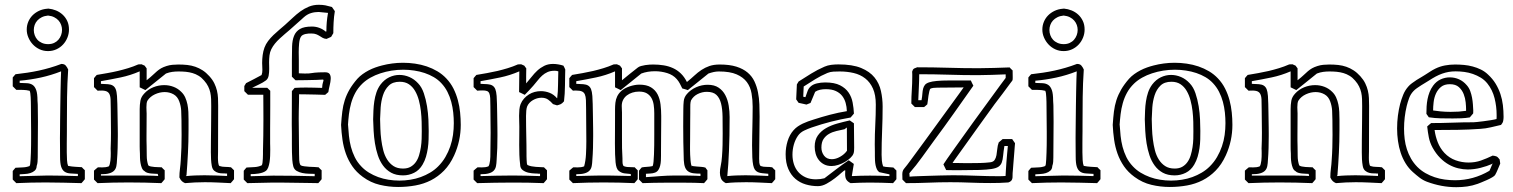

<svg xmlns="http://www.w3.org/2000/svg" viewBox="-20 -758 6383 810"><path d="M33.7 -0.5V-36.6Q36.6 -40.5 39.6 -43.7Q42.5 -46.9 45.4 -50.3Q59.6 -51.3 75.4 -51.8Q91.3 -52.2 105 -57.6L106.4 -62Q106.9 -63.5 107.4 -64.5Q107.4 -63.5 106.7 -60.8Q106 -58.1 105 -58.1Q106.4 -58.1 107.4 -65.7Q108.4 -73.2 109.1 -85.7Q109.9 -98.1 110.4 -113.8Q110.8 -129.4 111.1 -145.5Q111.3 -161.6 111.3 -176.5Q111.3 -191.4 111.3 -202.1Q111.3 -229.5 110.8 -255.1Q110.4 -280.8 110.4 -309.1Q110.4 -318.4 110.1 -328.4Q109.9 -338.4 109.4 -347.7Q108.9 -356.9 107.9 -364.3Q106.9 -371.6 105 -375Q91.3 -378.4 77.1 -378.7Q63 -378.9 48.8 -378.9L33.7 -394V-431.2Q36.6 -435.1 39.6 -438.2Q42.5 -441.4 45.4 -444.8Q71.3 -447.8 95.7 -451.4Q120.1 -455.1 143.8 -460.2Q167.5 -465.3 190.9 -472.2Q214.4 -479 238.8 -488.3Q251.5 -488.3 257.3 -481.4Q263.2 -474.6 267.6 -464.8Q263.7 -405.8 262.9 -348.6Q262.2 -291.5 262.2 -232.9Q262.2 -217.8 262.2 -205.8Q262.2 -193.8 262 -181.2Q261.7 -168.5 261.7 -152.8Q261.7 -137.2 261.7 -115.2Q261.7 -98.6 262.7 -82.8Q263.7 -66.9 267.1 -58.6Q268.1 -58.6 268.1 -58.1Q282.2 -55.2 296.6 -54.4Q311 -53.7 325.2 -52.7Q331.1 -45.9 337.9 -40V-2Q334 2.4 330.8 6.6Q327.6 10.7 323.7 14.6Q286.1 13.7 248.5 12.7Q210.9 11.7 172.9 11.7Q111.3 11.7 48.8 14.6ZM181.6 -17.6Q213.9 -17.6 245.4 -16.8Q276.9 -16.1 308.6 -15.1V-24.4Q290 -25.4 275.9 -26.4Q261.7 -27.3 252.2 -33.9Q242.7 -40.5 238 -54.9Q233.4 -69.3 233.4 -97.2Q233.4 -117.2 233.2 -136.7Q232.9 -156.2 232.9 -175.8Q232.9 -181.6 233.2 -202.1Q233.4 -222.7 233.6 -250.7Q233.9 -278.8 234.4 -311Q234.9 -343.3 235.4 -372.6Q235.8 -401.9 236.6 -424.8Q237.3 -447.8 237.8 -457Q195.3 -440.4 151.9 -430.9Q108.4 -421.4 63 -417.5V-408.2Q80.1 -407.7 94 -407Q107.9 -406.2 117.7 -399.7Q127.4 -393.1 132.8 -377.9Q138.2 -362.8 138.2 -333Q138.2 -329.6 138.7 -326.2Q139.2 -322.8 139.2 -318.8Q139.2 -319.8 139.4 -311Q139.6 -302.2 139.6 -290Q139.6 -277.8 139.9 -264.9Q140.1 -252 140.1 -243.7Q140.1 -205.6 139.6 -168.5Q139.2 -131.3 139.2 -93.8Q139.2 -84.5 138.4 -75.2Q137.7 -65.9 134.8 -58.1Q134.3 -44.9 126.5 -38.1Q118.7 -31.2 107.7 -27.8Q96.7 -24.4 84.5 -23.9Q72.3 -23.4 63 -22.5V-14.6ZM184.1 -721.7Q200.7 -720.2 216.3 -713.9Q231.9 -707.5 244.1 -696.3Q256.3 -685.1 263.7 -669.4Q271 -653.8 271 -633.3Q271 -615.7 264.4 -599.4Q257.8 -583 246.1 -570.3Q234.4 -557.6 218 -550Q201.7 -542.5 182.6 -542.5Q163.6 -542.5 147.2 -550Q130.9 -557.6 118.9 -570.3Q106.9 -583 99.9 -599.4Q92.8 -615.7 92.8 -633.3Q92.8 -650.4 99.1 -665.8Q105.5 -681.2 116.9 -692.9Q128.4 -704.6 144.3 -712.2Q160.2 -719.7 179.2 -721.2ZM182.6 -692.4Q167.5 -690.9 156.2 -685.3Q145 -679.7 137.5 -671.4Q129.9 -663.1 126.2 -652.6Q122.6 -642.1 122.6 -631.3Q122.6 -620.1 126.5 -609.4Q130.4 -598.6 137.9 -590.3Q145.5 -582 157 -576.9Q168.5 -571.8 183.1 -571.8Q197.3 -571.8 208.3 -576.9Q219.2 -582 226.6 -590.6Q233.9 -599.1 237.8 -609.9Q241.7 -620.6 241.7 -631.8Q241.7 -642.6 238 -652.8Q234.4 -663.1 227.1 -671.4Q219.7 -679.7 208.7 -685.3Q197.8 -690.9 182.6 -692.4Z M967.3 -39.6V-2Q963.4 2.4 960.2 6.6Q957 10.7 953.1 14.6Q925.8 13.2 898.7 12Q871.6 10.7 843.8 10.7Q822.8 10.7 802 11.7Q781.2 12.7 760.7 14.6Q756.8 12.7 753.7 11Q750.5 9.3 747.8 6.8Q745.1 4.4 742.4 0.7Q739.7 -2.9 736.8 -9.3Q736.8 -27.8 739.3 -46.4Q741.7 -64.9 742.7 -83.5Q744.6 -109.9 745.4 -136.2Q746.1 -162.6 746.1 -189Q746.1 -204.6 745.8 -220Q745.6 -235.4 745.6 -251Q745.6 -271.5 744.4 -291.5Q743.2 -311.5 736.3 -330.1Q729 -350.6 712.2 -360.1Q695.3 -369.6 674.8 -369.6Q653.8 -369.6 633.5 -360.1Q613.3 -350.6 602.5 -334Q599.6 -329.6 598.6 -321.8Q597.7 -314 597.7 -305.7Q597.7 -297.9 598.1 -290.8Q598.6 -283.7 598.6 -279.3Q598.6 -257.3 598.4 -234.1Q598.1 -210.9 598.1 -187.5Q598.1 -175.8 598.1 -164.3Q598.1 -152.8 598.6 -141.6Q599.1 -122.1 599.1 -100.6Q599.1 -79.1 605.5 -60.5Q608.9 -57.1 616.2 -55.7Q623.5 -54.2 632.3 -53.5Q641.1 -52.7 649.2 -52.7Q657.2 -52.7 662.1 -52.2Q668 -45.4 674.8 -39.6V-2Q670.9 2.4 667.7 6.6Q664.6 10.7 660.6 14.6Q591.8 11.7 522.5 11.7Q457 11.7 391.6 14.6L376.5 -0.5V-38.1Q380.4 -42 384.5 -45.2Q388.7 -48.3 393.1 -52.2Q397.5 -52.2 402.1 -52Q406.7 -51.8 411.6 -51.8Q418.5 -51.8 425.5 -52.7Q432.6 -53.7 439 -56.2Q441.4 -59.1 443.1 -65.7Q444.8 -72.3 445.8 -80.3Q446.8 -88.4 447 -96.9Q447.3 -105.5 447.3 -112.8Q447.3 -119.6 447 -124.5Q446.8 -129.4 446.8 -130.4Q448.2 -164.1 448.2 -197.8Q448.2 -223.6 447.8 -247.6Q447.3 -271.5 447.3 -297.9Q447.3 -322.8 446.5 -338.4Q445.8 -354 440.7 -362.8Q435.5 -371.6 424.3 -374.3Q413.1 -377 391.6 -375.5L376.5 -390.6V-428.2Q379.4 -432.1 382.3 -435.3Q385.3 -438.5 388.2 -441.9Q411.1 -445.8 433.3 -449.7Q455.6 -453.6 477.3 -458.7Q499 -463.9 520.8 -470.5Q542.5 -477.1 563.5 -486.3Q566.9 -486.3 570.3 -486.6Q573.7 -486.8 577.1 -486.8L590.3 -481Q592.8 -478 594.5 -475.1Q596.2 -472.2 598.6 -469.7V-419.4Q614.7 -432.1 624.5 -441.4Q634.3 -450.7 642.6 -457.8Q650.9 -464.8 659.9 -470Q668.9 -475.1 682.6 -479.5Q694.8 -483.4 707.3 -484.6Q719.7 -485.8 732.4 -485.8Q752.4 -485.8 770.3 -483.9Q788.1 -481.9 804.2 -476.3Q820.3 -470.7 835 -461.2Q849.6 -451.7 863.3 -436.5Q877 -421.4 884.3 -406.2Q891.6 -391.1 895.3 -375.7Q898.9 -360.4 899.7 -344.5Q900.4 -328.6 900.4 -311.5Q900.4 -262.7 900.1 -214.8Q899.9 -167 899.9 -119.6Q899.9 -114.3 899.7 -107.4Q899.4 -100.6 899.4 -92.8Q899.4 -88.4 899.7 -82.8Q899.9 -77.1 900.6 -71.8Q901.4 -66.4 902.6 -62.5Q903.8 -58.6 906.2 -57.6Q911.6 -55.7 917.7 -54.9Q923.8 -54.2 929.9 -54Q936 -53.7 942.4 -53.5Q948.7 -53.2 954.6 -52.2ZM932.1 -25.9Q927.7 -26.9 918.9 -26.6Q910.2 -26.4 900.9 -28.8Q891.6 -31.2 883.8 -37.8Q876 -44.4 873.5 -58.1Q871.1 -71.3 870.4 -85.7Q869.6 -100.1 869.6 -115.7Q869.6 -143.6 869.9 -165.8Q870.1 -188 870.4 -210Q870.6 -231.9 870.8 -255.6Q871.1 -279.3 871.1 -310.1Q871.1 -326.2 870.6 -340.3Q870.1 -354.5 867.2 -367.7Q864.3 -380.9 858.2 -393.3Q852.1 -405.8 841.3 -418Q830.6 -430.7 818.1 -438.2Q805.7 -445.8 792.2 -449.7Q778.8 -453.6 764.2 -455.1Q749.5 -456.5 733.4 -456.5Q719.7 -456.5 706.8 -454.8Q693.8 -453.1 680.2 -447.8Q658.2 -430.2 636.7 -412.8Q615.2 -395.5 593.3 -377.9Q587.4 -380.9 581.3 -383.8Q575.2 -386.7 569.3 -389.6V-457Q529.8 -439.9 489 -431.4Q448.2 -422.9 405.8 -415.5V-404.3Q422.9 -403.8 435.3 -402.8Q447.8 -401.9 455.8 -397Q463.9 -392.1 468 -382.1Q472.2 -372.1 473.6 -353L475.1 -319.3Q475.1 -318.4 475.3 -308.1Q475.6 -297.9 475.8 -283Q476.1 -268.1 476.3 -251.2Q476.6 -234.4 476.8 -219.5Q477.1 -204.6 477.1 -194.6Q477.1 -184.6 477.1 -183.6Q477.1 -158.7 476.3 -133.5Q475.6 -108.4 473.6 -83.5Q473.1 -68.8 470.9 -57.4Q468.8 -45.9 461.7 -38.3Q454.6 -30.8 441.4 -26.9Q428.2 -22.9 405.8 -22.9V-17.1Q408.7 -17.1 423.6 -17.1Q438.5 -17.1 457.8 -17.3Q477.1 -17.6 496.8 -17.6Q516.6 -17.6 529.3 -17.6Q542 -17.6 559.3 -17.6Q576.7 -17.6 594 -17.3Q611.3 -17.1 626 -16.6Q640.6 -16.1 647.5 -15.6L645.5 -24.4Q639.6 -24.9 632.1 -25.1Q624.5 -25.4 616.7 -26.1Q608.9 -26.9 601.6 -29.1Q594.2 -31.2 589.8 -36.1Q582.5 -40 578.6 -49.3Q574.7 -58.6 572.8 -70.1Q570.8 -81.5 570.6 -92.5Q570.3 -103.5 570.3 -110.4Q569.8 -118.2 569.6 -125.5Q569.3 -132.8 569.3 -140.1V-277.8V-297.4Q569.3 -315.9 572.3 -332.8Q575.2 -349.6 588.9 -363.8Q604.5 -380.9 626.7 -389.9Q648.9 -398.9 672.9 -398.9Q693.4 -398.9 711.9 -391.8Q730.5 -384.8 744.6 -370.6Q755.4 -360.4 761.5 -346.7Q767.6 -333 770.8 -317.6Q773.9 -302.2 774.7 -285.6Q775.4 -269 775.4 -252.9V-221.7V-210Q775.4 -159.7 772.9 -112.3Q770.5 -64.9 766.6 -16.1Q767.1 -17.6 767.1 -19V-22.9V-21.5Q767.1 -18.6 766.4 -18.6Q765.6 -18.6 765.6 -15.6Q763.2 -17.6 763.9 -16.8Q764.6 -16.1 765.6 -15.1Q784.7 -17.1 804 -17.8Q823.2 -18.6 842.8 -18.6Q866.7 -18.6 890.4 -17.6Q914.1 -16.6 938 -15.6V-25.9Z M1008.3 -0.5V-37.6Q1011.2 -41.5 1014.2 -44.7Q1017.1 -47.9 1020 -51.3Q1035.2 -52.2 1052.2 -53Q1069.3 -53.7 1084 -60.5Q1086.4 -63 1087.4 -71.3Q1088.4 -79.6 1088.9 -89.1Q1089.4 -98.6 1089.4 -107.7Q1089.4 -116.7 1089.4 -120.6Q1090.3 -153.8 1090.8 -186.5Q1091.3 -219.2 1091.3 -252.9Q1091.3 -279.3 1091.1 -305.7Q1090.8 -332 1090.8 -358.4H1025.9L1010.7 -373.5V-395Q1012.7 -397.9 1014.4 -401.1Q1016.1 -404.3 1018.1 -407.2Q1034.7 -415.5 1051 -424.1Q1067.4 -432.6 1083.5 -441.4Q1085.4 -446.3 1086.2 -451.9Q1086.9 -457.5 1086.9 -463.4Q1086.9 -471.2 1086.4 -478.5Q1085.9 -485.8 1085.9 -492.2Q1085.9 -508.3 1088.1 -525.4Q1090.3 -542.5 1095.7 -557.1Q1101.1 -571.8 1111.1 -585Q1121.1 -598.1 1133.3 -609.9Q1145.5 -621.6 1158.2 -632.3Q1170.9 -643.1 1182.1 -652.8Q1198.7 -667.5 1214.6 -682.6Q1230.5 -697.8 1247.3 -710Q1264.2 -722.2 1283.2 -730Q1302.2 -737.8 1324.7 -737.8Q1340.8 -737.8 1353 -735.4Q1365.2 -732.9 1380.4 -728.5Q1383.3 -724.1 1386.5 -719.7Q1389.6 -715.3 1392.6 -710.9Q1388.7 -687.5 1387.5 -664.6Q1386.2 -641.6 1386.2 -618.2Q1380.9 -609.9 1377 -602.5Q1372.1 -600.1 1367.2 -598.1Q1362.3 -596.2 1357.4 -593.8Q1347.2 -594.7 1340.8 -598.6Q1334.5 -602.5 1328.1 -606.4Q1321.8 -610.4 1314 -613.5Q1306.2 -616.7 1293 -616.7Q1288.1 -616.7 1282 -616.5Q1275.9 -616.2 1269.5 -614.7Q1263.2 -613.3 1257.8 -610.6Q1252.4 -607.9 1249.5 -603Q1243.7 -593.8 1241.9 -575Q1240.2 -556.2 1240.2 -537.6Q1240.2 -527.3 1240.5 -518.6Q1240.7 -509.8 1240.7 -503.9V-448.7Q1256.3 -447.8 1266.1 -447.8Q1275.9 -447.8 1283 -448.2Q1290 -448.7 1295.4 -449.7Q1300.8 -450.7 1307.9 -451.4Q1314.9 -452.1 1325.2 -452.6Q1335.4 -453.1 1351.6 -453.1Q1366.2 -453.1 1371.1 -445.1Q1376 -437 1375.2 -424.6Q1374.5 -412.1 1370.8 -397.5Q1367.2 -382.8 1365.2 -369.6Q1361.8 -366.7 1358.6 -363.8Q1355.5 -360.8 1351.6 -357.9Q1331.1 -358.4 1310.8 -359.1Q1290.5 -359.9 1270 -359.9Q1256.3 -359.9 1249.8 -360.1Q1243.2 -360.4 1241.7 -360.4Q1241.7 -342.3 1241.5 -330.8Q1241.2 -319.3 1241 -309.1Q1240.7 -298.8 1240.5 -287.4Q1240.2 -275.9 1240.2 -257.8Q1240.2 -219.7 1241 -182.9Q1241.7 -146 1241.7 -107.4Q1241.7 -94.2 1242.4 -81.8Q1243.2 -69.3 1246.6 -63L1249.5 -60.1Q1254.4 -57.6 1264.2 -56.4Q1273.9 -55.2 1284.9 -54.4Q1295.9 -53.7 1306.6 -53.5Q1317.4 -53.2 1324.2 -52.2Q1330.1 -45.4 1336.9 -39.6V-2Q1333 2.4 1329.8 6.6Q1326.7 10.7 1322.8 14.6Q1303.7 14.2 1280.5 13.9Q1257.3 13.7 1232.4 13.2Q1207.5 12.7 1182.1 12.5Q1156.7 12.2 1132.8 12.2Q1105 12.2 1078.1 13.4Q1051.3 14.6 1023.4 14.6ZM1132.8 -17.1Q1176.8 -17.1 1222.2 -16.4Q1267.6 -15.6 1307.6 -14.6V-24.4Q1297.4 -24.9 1283.2 -25.1Q1269 -25.4 1255.6 -28.1Q1242.2 -30.8 1231.4 -37.1Q1220.7 -43.5 1217.3 -56.2Q1214.4 -67.4 1213.1 -83.3Q1211.9 -99.1 1211.7 -116Q1211.4 -132.8 1211.4 -148.9Q1211.4 -165 1211.4 -176.8Q1211.4 -179.7 1211.4 -189.2Q1211.4 -198.7 1211.2 -209.7Q1210.9 -220.7 1210.9 -230.2Q1210.9 -239.7 1210.9 -242.7Q1210.9 -275.9 1211.2 -308.3Q1211.4 -340.8 1211.4 -373.5Q1214.4 -377.4 1217.3 -380.6Q1220.2 -383.8 1223.1 -387.2Q1246.6 -388.7 1270 -388.7Q1287.1 -388.7 1304.4 -388.2Q1321.8 -387.7 1338.9 -387.2Q1339.8 -402.8 1342.5 -410.4Q1345.2 -418 1344.7 -420.4Q1344.2 -422.9 1338.1 -422.1Q1332 -421.4 1314.9 -420.9Q1293 -419.9 1271 -419.9Q1249 -419.9 1226.6 -419.4L1211.4 -434.6V-502.4Q1211.4 -535.2 1212.2 -561.5Q1212.9 -587.9 1220.5 -606.7Q1228 -625.5 1245.4 -635.7Q1262.7 -646 1295.9 -646Q1312.5 -646 1327.4 -640.4Q1342.3 -634.8 1354.5 -624.5Q1355.5 -625 1355.7 -625Q1356 -625 1356.9 -625.5Q1356.9 -637.2 1357.4 -646.5Q1357.9 -655.8 1358.6 -664.8Q1359.4 -673.8 1360.6 -683.1Q1361.8 -692.4 1363.8 -703.6L1324.2 -707.5Q1307.1 -707.5 1291.5 -702.6Q1275.9 -697.8 1261.7 -685.1Q1259.8 -683.1 1251 -675.3Q1242.2 -667.5 1232.2 -658.7Q1222.2 -649.9 1213.6 -642.1Q1205.1 -634.3 1202.6 -632.3Q1192.4 -623.5 1181.4 -614.3Q1170.4 -605 1159.7 -595Q1148.9 -585 1139.9 -574Q1130.9 -563 1124.5 -550.3Q1118.7 -538.6 1116.9 -524.2Q1115.2 -509.8 1115.2 -494.6Q1115.2 -487.8 1115.5 -481Q1115.7 -474.1 1115.7 -467.3Q1115.7 -451.2 1113.3 -438.5Q1110.8 -425.8 1102.1 -418.9Q1088.9 -409.2 1073.5 -402.1Q1058.1 -395 1043.9 -387.7H1107.4Q1113.3 -380.9 1120.1 -375Q1120.1 -368.7 1120.1 -351.3Q1120.1 -334 1120.1 -311.5Q1120.1 -289.1 1119.9 -263.9Q1119.6 -238.8 1119.6 -216.3Q1119.6 -193.8 1119.6 -176.8Q1119.6 -159.7 1119.6 -152.8Q1119.6 -147.5 1119.9 -140.6Q1120.1 -133.8 1120.1 -126Q1120.1 -113.8 1119.6 -100.1Q1119.1 -86.4 1117.2 -74Q1115.2 -61.5 1111.6 -51.8Q1107.9 -42 1101.6 -37.1Q1095.7 -32.7 1087.6 -30Q1079.6 -27.3 1070.8 -25.9Q1062 -24.4 1053.2 -23.9Q1044.4 -23.4 1037.6 -23.4V-14.6Z M1583.5 -255.9Q1584 -237.8 1584.7 -215.1Q1585.4 -192.4 1588.4 -169.2Q1591.3 -146 1596.9 -124Q1602.5 -102.1 1613.3 -85Q1624 -67.9 1640.1 -57.4Q1656.2 -46.9 1680.2 -46.9Q1699.2 -46.9 1712.4 -54.4Q1725.6 -62 1734.4 -74.5Q1743.2 -86.9 1748 -103.3Q1752.9 -119.6 1755.6 -137.2Q1758.3 -154.8 1758.8 -172.1Q1759.3 -189.5 1759.3 -204.1Q1759.3 -221.7 1758.8 -243.9Q1758.3 -266.1 1755.6 -289.6Q1752.9 -313 1747.1 -335Q1741.2 -356.9 1731 -374.5Q1720.7 -392.1 1705.1 -402.6Q1689.5 -413.1 1666.5 -413.1Q1636.7 -413.1 1620.1 -396.7Q1603.5 -380.4 1595.7 -356.2Q1587.9 -332 1585.9 -304.9Q1584 -277.8 1583.5 -255.9ZM1554.2 -254.4Q1554.7 -272 1555.4 -291.5Q1556.2 -311 1559.1 -330.6Q1562 -350.1 1568.1 -368.2Q1574.2 -386.2 1585.4 -401.4Q1601.1 -421.9 1621.8 -431.9Q1642.6 -441.9 1665 -441.9Q1686.5 -441.9 1707 -433.1Q1727.5 -424.3 1743.7 -406.7Q1759.3 -390.6 1768.1 -364.5Q1776.9 -338.4 1781.5 -309.8Q1786.1 -281.2 1787.4 -253.4Q1788.6 -225.6 1788.6 -205.6Q1788.6 -188 1788.1 -169.4Q1787.6 -150.9 1784.9 -132.6Q1782.2 -114.3 1777.1 -96.7Q1772 -79.1 1762.7 -63.5Q1749 -40 1727.1 -29.1Q1705.1 -18.1 1680.2 -18.1Q1650.9 -18.1 1630.4 -29.3Q1609.9 -40.5 1595.9 -59.6Q1582 -78.6 1574 -103Q1565.9 -127.4 1561.8 -153.6Q1557.6 -179.7 1556.2 -206.1Q1554.7 -232.4 1554.2 -254.4ZM1418.9 -231Q1420.9 -261.7 1424.1 -287.4Q1427.2 -313 1434.6 -335.7Q1441.9 -358.4 1454.6 -380.4Q1467.3 -402.3 1487.8 -425.8Q1497.6 -436.5 1509.8 -445.3Q1522 -454.1 1535.6 -461.2Q1549.3 -468.3 1563.7 -473.4Q1578.1 -478.5 1591.8 -481.9Q1612.3 -487.3 1634.5 -490.2Q1656.7 -493.2 1680.2 -493.2Q1705.6 -493.2 1731.2 -489.5Q1756.8 -485.8 1780.5 -477.8Q1804.2 -469.7 1825.2 -457.3Q1846.2 -444.8 1862.8 -427.2Q1881.3 -407.7 1893.1 -384.3Q1904.8 -360.8 1911.6 -335.4Q1918.5 -310.1 1921.1 -283.4Q1923.8 -256.8 1923.8 -231.4Q1923.8 -163.6 1896 -102.5Q1878.4 -64 1853.3 -38.3Q1828.1 -12.7 1797.9 2.7Q1767.6 18.1 1732.4 24.4Q1697.3 30.8 1659.7 30.8Q1620.1 30.8 1582 21.7Q1543.9 12.7 1510.7 -11.7Q1483.4 -31.7 1466.3 -56.6Q1449.2 -81.5 1439.2 -109.6Q1429.2 -137.7 1424.8 -168.5Q1420.4 -199.2 1418.9 -231ZM1448.2 -232.4Q1449.7 -208.5 1452.1 -184.8Q1454.6 -161.1 1460.4 -138.7Q1466.3 -116.2 1476.6 -95.2Q1486.8 -74.2 1503.9 -56.2Q1518.1 -41 1536.4 -29.8Q1554.7 -18.6 1575.4 -11Q1596.2 -3.4 1618.9 0.2Q1641.6 3.9 1665 3.9Q1688 3.9 1710.9 0.2Q1733.9 -3.4 1754.9 -11Q1775.9 -18.6 1794.7 -29.8Q1813.5 -41 1828.1 -55.7Q1846.7 -74.2 1859.1 -95.7Q1871.6 -117.2 1879.6 -140.6Q1887.7 -164.1 1891.1 -188.7Q1894.5 -213.4 1894.5 -238.3Q1894.5 -260.3 1892.1 -283.2Q1889.6 -306.2 1883.8 -328.1Q1877.9 -350.1 1867.7 -370.4Q1857.4 -390.6 1841.8 -407.2Q1828.1 -421.9 1810.3 -432.4Q1792.5 -442.9 1771.5 -450Q1750.5 -457 1727.5 -460.4Q1704.6 -463.9 1681.2 -463.9Q1656.2 -463.9 1631.8 -460Q1607.4 -456.1 1585 -448.7Q1562.5 -441.4 1543 -430.4Q1523.4 -419.4 1508.8 -405.3Q1490.2 -387.2 1479 -366.5Q1467.8 -345.7 1461.4 -323Q1455.1 -300.3 1452.1 -276.1Q1449.2 -252 1447.8 -227.5Z M2287.6 -39.6V-2Q2283.7 2.4 2280.5 6.6Q2277.3 10.7 2273.4 14.6Q2240.7 13.2 2208.3 12.7Q2175.8 12.2 2143.1 12.2Q2105.5 12.2 2068.1 12.9Q2030.8 13.7 1993.2 14.6L1978 -0.5V-38.1Q1981.9 -42 1986.1 -45.2Q1990.2 -48.3 1994.6 -52.2Q1999 -52.2 2003.7 -52Q2008.3 -51.8 2013.2 -51.8Q2020 -51.8 2027.1 -52.7Q2034.2 -53.7 2040.5 -56.2Q2043 -59.1 2044.7 -65.7Q2046.4 -72.3 2047.4 -80.3Q2048.3 -88.4 2048.6 -96.9Q2048.8 -105.5 2048.8 -112.8Q2048.8 -135.3 2049.3 -155.5Q2049.8 -175.8 2049.8 -197.8Q2049.8 -226.1 2049.3 -252.9Q2048.8 -279.8 2048.8 -309.1Q2048.8 -330.6 2048.1 -343.8Q2047.4 -356.9 2044.2 -364.3Q2041 -371.6 2034.4 -374Q2027.8 -376.5 2016.1 -376.5Q2011.2 -376.5 2005.6 -376.2Q2000 -376 1993.2 -375.5L1978 -390.6V-428.2Q1981 -432.1 1983.9 -435.3Q1986.8 -438.5 1989.7 -441.9Q2012.7 -445.8 2034.9 -449.7Q2057.1 -453.6 2078.9 -458.7Q2100.6 -463.9 2122.3 -470.5Q2144 -477.1 2165 -486.3Q2168.5 -486.3 2171.9 -486.6Q2175.3 -486.8 2178.7 -486.8L2191.9 -481Q2194.3 -478 2196 -475.1Q2197.8 -472.2 2200.2 -469.7Q2199.7 -453.6 2199.7 -437.7Q2199.7 -421.9 2199.7 -406.2Q2211.4 -419.4 2222.7 -433.8Q2233.9 -448.2 2246.8 -460.2Q2259.8 -472.2 2275.9 -480.2Q2292 -488.3 2313 -488.3Q2324.2 -488.3 2335.4 -486.3Q2346.7 -484.4 2356.9 -481Q2359.4 -477.1 2361.1 -472.9Q2362.8 -468.8 2364.7 -464.8Q2364.3 -450.2 2364 -433.1Q2363.8 -416 2363.5 -398.2Q2363.3 -380.4 2362.3 -363Q2361.3 -345.7 2359.4 -330.6Q2351.6 -321.3 2345.5 -318.6Q2339.4 -315.9 2330.1 -313.5Q2325.7 -314.9 2321.3 -316.2Q2316.9 -317.4 2313 -318.8Q2303.2 -330.1 2292.2 -337.9Q2281.2 -345.7 2264.2 -345.7Q2254.9 -345.7 2245.6 -343Q2236.3 -340.3 2228 -335.4Q2219.7 -330.6 2213.4 -323.7Q2207 -316.9 2203.6 -308.1Q2201.2 -301.3 2200.2 -290.8Q2199.2 -280.3 2199.2 -269Q2199.2 -245.1 2199.5 -224.9Q2199.7 -204.6 2200.2 -185.8Q2200.7 -167 2200.9 -148.7Q2201.2 -130.4 2201.2 -109.9Q2201.2 -106 2201.2 -98.6Q2201.2 -91.3 2201.7 -83.7Q2202.1 -76.2 2202.6 -70.3Q2203.1 -64.5 2204.6 -63L2206.1 -61.5Q2213.4 -58.1 2222.4 -56.4Q2231.4 -54.7 2241 -54Q2250.5 -53.2 2259.3 -53Q2268.1 -52.7 2274.9 -52.2ZM2253.9 -24.9Q2250 -25.9 2237.1 -26.1Q2224.1 -26.4 2210.2 -29.3Q2196.3 -32.2 2185.3 -40.3Q2174.3 -48.3 2174.3 -64.5Q2171.9 -84 2171.1 -104.5Q2170.4 -125 2170.4 -146.5Q2170.4 -166 2170.7 -185.5Q2170.9 -205.1 2170.9 -223.6Q2170.9 -232.9 2170.4 -245.1Q2169.9 -257.3 2169.9 -270Q2169.9 -283.2 2171.1 -296.1Q2172.4 -309.1 2176.3 -318.8Q2181.6 -332 2190.9 -342.3Q2200.2 -352.5 2211.4 -359.6Q2222.7 -366.7 2235.6 -370.1Q2248.5 -373.5 2261.7 -373.5Q2280.8 -373.5 2298.6 -366.5Q2316.4 -359.4 2329.6 -343.8L2330.6 -343.3Q2332.5 -358.4 2333.3 -372.3Q2334 -386.2 2334.2 -400.1Q2334.5 -414.1 2334.7 -428Q2335 -441.9 2335.4 -457Q2331.5 -458.5 2327.6 -459Q2323.7 -459.5 2319.8 -459.5Q2302.2 -459.5 2289.8 -453.9Q2277.3 -448.2 2267.3 -439.2Q2257.3 -430.2 2248.5 -418.9Q2239.7 -407.7 2229.5 -396Q2221.2 -386.2 2212.2 -377Q2203.1 -367.7 2193.8 -357.9Q2188 -360.8 2181.9 -363.8Q2175.8 -366.7 2169.9 -369.6Q2170.4 -391.6 2170.4 -413.3Q2170.4 -435.1 2170.9 -457Q2131.3 -439.9 2090.6 -431.4Q2049.8 -422.9 2007.3 -415.5V-404.3Q2024.4 -403.8 2036.9 -402.8Q2049.3 -401.9 2057.4 -397Q2065.4 -392.1 2069.6 -382.1Q2073.7 -372.1 2075.2 -353L2076.7 -319.3Q2076.7 -318.4 2076.9 -308.1Q2077.1 -297.9 2077.4 -283Q2077.6 -268.1 2077.9 -251.2Q2078.1 -234.4 2078.4 -219.5Q2078.6 -204.6 2078.6 -194.6Q2078.6 -184.6 2078.6 -183.6Q2078.6 -158.7 2077.9 -133.5Q2077.1 -108.4 2075.2 -83.5Q2074.7 -68.8 2072.5 -57.4Q2070.3 -45.9 2063.2 -38.3Q2056.2 -30.8 2043 -26.9Q2029.8 -22.9 2007.3 -22.9V-15.1Q2041.5 -16.1 2075.2 -16.8Q2108.9 -17.6 2143.1 -17.6Q2172.4 -17.6 2200.9 -16.8Q2229.5 -16.1 2258.3 -15.1V-25.4Z M2381.8 -0.5V-38.1Q2385.7 -42 2389.9 -45.2Q2394 -48.3 2398.4 -52.2Q2402.8 -52.2 2407.5 -52Q2412.1 -51.8 2417 -51.8Q2423.8 -51.8 2430.9 -52.7Q2438 -53.7 2444.3 -56.2Q2450.7 -79.1 2452.1 -106.9Q2453.6 -134.8 2453.6 -162.1Q2453.6 -199.2 2453.1 -231.2Q2452.6 -263.2 2452.6 -297.9Q2452.6 -320.8 2451.9 -335.9Q2451.2 -351.1 2447.3 -359.9Q2443.4 -368.7 2434.8 -372.3Q2426.3 -376 2410.6 -376Q2407.2 -376 2404.1 -376Q2400.9 -376 2397 -375.5L2381.8 -390.6V-428.2Q2384.8 -432.1 2387.7 -435.3Q2390.6 -438.5 2393.6 -441.9Q2416.5 -445.8 2438.7 -449.7Q2460.9 -453.6 2482.7 -458.7Q2504.4 -463.9 2526.1 -470.5Q2547.9 -477.1 2568.8 -486.3Q2572.3 -486.3 2575.7 -486.6Q2579.1 -486.8 2582.5 -486.8L2595.7 -481Q2598.1 -478 2599.9 -475.1Q2601.6 -472.2 2604 -469.7V-419.4Q2620.6 -433.1 2637.2 -446.5Q2653.8 -460 2670.9 -473.1Q2675.8 -477.1 2684.3 -479.5Q2692.9 -481.9 2702.4 -483.4Q2711.9 -484.9 2720.9 -485.4Q2730 -485.8 2736.3 -485.8Q2758.8 -485.8 2779.8 -482.4Q2800.8 -479 2819.1 -470.7Q2837.4 -462.4 2852.3 -448Q2867.2 -433.6 2877.9 -412.1Q2895.5 -426.3 2909.7 -439.5Q2923.8 -452.6 2939.2 -462.9Q2954.6 -473.1 2972.9 -479.5Q2991.2 -485.8 3016.6 -485.8Q3058.1 -485.8 3086.7 -476.8Q3115.2 -467.8 3134 -451.9Q3152.8 -436 3162.8 -414.6Q3172.9 -393.1 3177.7 -368.7Q3182.6 -344.2 3183.6 -318.1Q3184.6 -292 3184.6 -266.1Q3184.6 -220.2 3183.6 -177Q3182.6 -133.8 3182.6 -88.9Q3182.6 -80.6 3183.3 -71.5Q3184.1 -62.5 3189 -57.6Q3200.2 -53.7 3213.1 -54Q3226.1 -54.2 3237.8 -52.2Q3243.7 -45.4 3250.5 -39.6V-2Q3246.6 2.4 3243.4 6.6Q3240.2 10.7 3236.3 14.6Q3209 13.2 3181.9 12Q3154.8 10.7 3127 10.7Q3105.5 10.7 3084.5 11.5Q3063.5 12.2 3042 14.6Q3025.9 6.3 3021.5 -5.6Q3017.1 -17.6 3017.1 -29.3Q3017.1 -43.5 3020.8 -59.8Q3024.4 -76.2 3025.9 -98.1Q3027.8 -122.1 3028.3 -146Q3028.8 -169.9 3028.8 -193.8Q3028.8 -232.9 3028.3 -265.4Q3027.8 -297.9 3022 -321.3Q3016.1 -344.7 3002.4 -357.7Q2988.8 -370.6 2961.9 -370.6Q2941.9 -370.6 2923.3 -361.3Q2904.8 -352.1 2895 -334Q2892.6 -325.7 2892.3 -316.9Q2892.1 -308.1 2892.1 -299.8Q2892.1 -294.9 2892.1 -281Q2892.1 -267.1 2891.8 -248.8Q2891.6 -230.5 2891.6 -210Q2891.6 -189.5 2891.4 -171.6Q2891.1 -153.8 2891.1 -141.1Q2891.1 -128.4 2891.1 -125Q2891.1 -117.2 2891.6 -105.2Q2892.1 -93.3 2893.1 -82.3Q2894 -71.3 2895.8 -63.5Q2897.5 -55.7 2900.4 -55.7Q2897.9 -58.1 2896.5 -61Q2897.5 -58.1 2904.3 -57.1Q2911.1 -56.2 2920.2 -55.4Q2929.2 -54.7 2939.2 -54Q2949.2 -53.2 2956.1 -50.8Q2958.5 -47.9 2960.2 -44.9Q2961.9 -42 2964.4 -39.6V-2Q2960.4 2.4 2957.3 6.6Q2954.1 10.7 2950.2 14.6Q2909.2 12.7 2868.9 12.7Q2828.6 12.7 2787.1 12.7Q2763.2 12.7 2739.3 13.2Q2715.3 13.7 2690.9 14.6L2675.8 -0.5V-38.1Q2678.7 -42 2681.6 -45.2Q2684.6 -48.3 2687.5 -51.8Q2698.7 -53.7 2709.7 -54.2Q2720.7 -54.7 2732.4 -57.1L2733.9 -58.6Q2735.8 -63.5 2737.1 -75.9Q2738.3 -88.4 2739 -106.4Q2739.7 -124.5 2740 -146.2Q2740.2 -168 2740.2 -191.2Q2740.2 -214.4 2740.2 -237.3Q2740.2 -260.3 2740.2 -280.3Q2740.2 -298.8 2737.8 -315.4Q2735.4 -332 2728.3 -344.5Q2721.2 -356.9 2708.7 -364.3Q2696.3 -371.6 2675.8 -371.6Q2661.1 -371.6 2647.9 -367.4Q2634.8 -363.3 2624.8 -355.7Q2614.7 -348.1 2608.9 -336.9Q2603 -325.7 2603 -311Q2603 -303.7 2603.5 -296.4Q2604 -289.1 2604 -283.2V-176.3Q2604 -154.3 2604.2 -133.1Q2604.5 -111.8 2606 -90.3Q2606.4 -82.5 2606.2 -74Q2606 -65.4 2609.9 -58.6V-58.1Q2619.6 -53.2 2633.1 -53.2Q2646.5 -53.2 2657.7 -52.2Q2663.6 -45.4 2670.4 -39.6V-2Q2666.5 2.4 2663.3 6.6Q2660.2 10.7 2656.2 14.6Q2591.8 11.7 2526.9 11.7Q2462.4 11.7 2397 14.6ZM2416 -15.6Q2423.3 -15.6 2435.8 -15.9Q2448.2 -16.1 2463.6 -16.6Q2479 -17.1 2496.1 -17.3Q2513.2 -17.6 2530.3 -17.6Q2542 -17.6 2559.3 -17.3Q2576.7 -17.1 2593.5 -16.6Q2610.4 -16.1 2624 -15.9Q2637.7 -15.6 2641.1 -15.6V-23.9Q2627.9 -24.9 2614.5 -26.6Q2601.1 -28.3 2589.8 -37.6Q2579.6 -45.9 2576.9 -73.5Q2574.2 -101.1 2574.2 -153.3Q2574.2 -178.7 2574.5 -210.4Q2574.7 -242.2 2574.7 -281.7V-297.4Q2574.7 -310.5 2576.2 -324.5Q2577.6 -338.4 2583.7 -351.3Q2589.8 -364.3 2602.3 -375.2Q2614.7 -386.2 2636.2 -393.6Q2646.5 -397 2656.5 -398.9Q2666.5 -400.9 2677.2 -400.9Q2708 -400.9 2726.3 -389.6Q2744.6 -378.4 2754.2 -359.9Q2763.7 -341.3 2766.6 -317.6Q2769.5 -293.9 2769.5 -269Q2769.5 -263.7 2769.5 -250.7Q2769.5 -237.8 2769.3 -220.9Q2769 -204.1 2769 -185.3Q2769 -166.5 2768.8 -149.7Q2768.6 -132.8 2768.6 -119.6Q2768.6 -106.4 2768.6 -101.1Q2768.6 -91.8 2768.1 -80.6Q2767.6 -69.3 2765.1 -59.3Q2762.7 -49.3 2757.6 -41.3Q2752.4 -33.2 2743.2 -29.8Q2733.9 -26.4 2724.1 -26.1Q2714.4 -25.9 2705.1 -24.9V-10.7Q2722.7 -11.7 2737.3 -12.9Q2752 -14.2 2765.9 -15.1Q2779.8 -16.1 2794.4 -16.8Q2809.1 -17.6 2826.7 -17.6Q2837.9 -17.6 2854 -17.6Q2870.1 -17.6 2886 -17.3Q2901.9 -17.1 2915.3 -16.6Q2928.7 -16.1 2935.1 -15.6V-25.4Q2918 -25.4 2905 -27.1Q2892.1 -28.8 2883.3 -34.9Q2874.5 -41 2870.1 -52.2Q2865.7 -63.5 2864.7 -82.5Q2863.3 -124 2862.8 -158.2Q2862.3 -192.4 2862.3 -224.1Q2862.3 -243.2 2862.5 -261.5Q2862.8 -279.8 2862.8 -298.3Q2862.8 -314.9 2864.5 -331.3Q2866.2 -347.7 2877.4 -360.8Q2893.1 -379.4 2916.7 -389.9Q2940.4 -400.4 2965.3 -400.4Q2993.7 -400.4 3011.7 -388.2Q3029.8 -376 3040 -356.4Q3050.3 -336.9 3054.2 -312.5Q3058.1 -288.1 3058.1 -264.2Q3058.1 -221.2 3057.4 -186.5Q3056.6 -151.9 3055.4 -122.1Q3054.2 -92.3 3052.5 -66.4Q3050.8 -40.5 3048.3 -15.1Q3067.4 -17.1 3086.7 -17.8Q3106 -18.6 3125.5 -18.6Q3149.9 -18.6 3173.6 -17.6Q3197.3 -16.6 3221.2 -15.6V-24.9Q3206.5 -26.4 3195.8 -27.3Q3185.1 -28.3 3177.5 -31.7Q3169.9 -35.2 3165 -41.7Q3160.2 -48.3 3157.5 -61.3Q3154.8 -74.2 3153.8 -94.5Q3152.8 -114.7 3152.8 -145Q3152.8 -169.4 3153.3 -187.3Q3153.8 -205.1 3154.1 -222.7Q3154.3 -240.2 3154.8 -260Q3155.3 -279.8 3155.3 -307.6Q3155.3 -336.9 3150.6 -364Q3146 -391.1 3130.9 -411.6Q3115.7 -432.1 3087.6 -444.3Q3059.6 -456.5 3012.7 -456.5Q3001.5 -456.5 2990.7 -454.1Q2980 -451.7 2968.8 -447.8Q2946.8 -430.2 2925.3 -412.8Q2903.8 -395.5 2881.8 -377.9Q2876 -379.9 2870.1 -381.6Q2864.3 -383.3 2858.4 -384.8Q2853.5 -395 2848.1 -405.3Q2842.8 -415.5 2835 -424.3Q2819.8 -441.9 2794.7 -449.7Q2769.5 -457.5 2743.2 -457.5Q2727.5 -457.5 2712.9 -455.1Q2698.2 -452.6 2685.5 -447.8Q2663.6 -430.2 2642.1 -412.8Q2620.6 -395.5 2598.6 -377.9Q2592.8 -380.9 2586.7 -383.8Q2580.6 -386.7 2574.7 -389.6V-457Q2535.2 -439.9 2494.4 -431.4Q2453.6 -422.9 2411.1 -415.5V-404.3Q2428.2 -403.8 2440.7 -402.8Q2453.1 -401.9 2461.2 -397Q2469.2 -392.1 2473.4 -382.1Q2477.5 -372.1 2479 -353L2480.5 -319.3Q2480.5 -318.4 2480.7 -308.1Q2481 -297.9 2481.2 -283Q2481.4 -268.1 2481.7 -251.2Q2481.9 -234.4 2482.2 -219.5Q2482.4 -204.6 2482.4 -194.6Q2482.4 -184.6 2482.4 -183.6Q2482.4 -158.7 2481.7 -133.5Q2481 -108.4 2479 -83.5Q2478.5 -68.8 2476.3 -57.4Q2474.1 -45.9 2467 -38.3Q2460 -30.8 2446.8 -26.9Q2433.6 -22.9 2411.1 -22.9V-15.6Z M3761.7 -38.6V-2Q3757.8 2.4 3754.6 6.6Q3751.5 10.7 3747.6 14.6Q3722.7 13.7 3698 12.9Q3673.3 12.2 3648.4 12.2Q3627.9 12.2 3608.4 12.9Q3588.9 13.7 3568.4 14.6Q3556.6 8.8 3551 0.5Q3545.4 -7.8 3545.4 -24.4Q3545.4 -27.3 3545.7 -30.8Q3545.9 -34.2 3545.9 -38.1Q3545.9 -39.6 3544.9 -39.6Q3541.5 -39.6 3530 -29.1Q3518.6 -18.6 3502.4 -6.1Q3486.3 6.3 3467.5 16.8Q3448.7 27.3 3430.7 27.3Q3403.8 27.3 3379.2 20Q3354.5 12.7 3335.7 -3.4Q3316.9 -19.5 3305.7 -45.2Q3294.4 -70.8 3294.4 -107.4Q3294.4 -135.7 3302.7 -162.8Q3311 -189.9 3328.1 -209Q3336.4 -218.3 3346.2 -224.9Q3356 -231.4 3366.7 -236.6Q3377.4 -241.7 3388.9 -245.8Q3400.4 -250 3411.6 -253.4Q3446.3 -264.6 3481.4 -273.9Q3516.6 -283.2 3552.7 -289.1Q3552.2 -307.1 3547.6 -323.7Q3543 -340.3 3533 -353.3Q3522.9 -366.2 3506.1 -374Q3489.3 -381.8 3463.4 -381.8Q3450.7 -381.8 3439 -379.2Q3427.2 -376.5 3418.9 -370.6Q3414.1 -358.9 3409.2 -347.2Q3404.3 -335.4 3399.4 -323.7Q3395 -321.8 3390.9 -320.3Q3386.7 -318.8 3382.3 -316.9Q3374 -318.8 3365.7 -320.6Q3357.4 -322.3 3349.1 -324.2L3338.9 -338.9L3341.8 -401.9Q3343.8 -404.8 3345.5 -408Q3347.2 -411.1 3349.1 -414.1Q3375.5 -431.2 3402.1 -447.5Q3428.7 -463.9 3458 -476.6Q3471.2 -482.4 3486.3 -484.4Q3501.5 -486.3 3517.1 -486.3Q3576.2 -486.3 3612.8 -471.2Q3649.4 -456.1 3669.4 -431.2Q3689.5 -406.2 3696.5 -374Q3703.6 -341.8 3703.6 -308.1Q3703.6 -257.3 3701.4 -206.1Q3699.2 -154.8 3699.2 -105Q3699.2 -92.3 3700.4 -79.8Q3701.7 -67.4 3705.6 -56.2Q3716.3 -53.2 3727.1 -53Q3737.8 -52.7 3749 -51.3ZM3689.5 -31.7Q3683.1 -36.1 3679.4 -43.9Q3675.8 -51.8 3673.8 -61.3Q3671.9 -70.8 3671.4 -80.6Q3670.9 -90.3 3670.9 -99.1V-115.2Q3670.9 -123.5 3670.7 -131.8Q3670.4 -140.1 3670.4 -148.4Q3670.4 -191.4 3672.6 -232.7Q3674.8 -273.9 3674.8 -316.9Q3674.8 -357.4 3662.8 -384.3Q3650.9 -411.1 3630.1 -427.2Q3609.4 -443.4 3581.5 -450Q3553.7 -456.5 3522.5 -456.5Q3509.8 -456.5 3496.1 -455.8Q3482.4 -455.1 3470.7 -450.2Q3443.8 -439 3419.2 -423.8Q3394.5 -408.7 3370.6 -393.1Q3370.1 -382.3 3369.6 -371.6Q3369.1 -360.8 3368.7 -350.1Q3371.1 -349.1 3373.3 -348.9Q3375.5 -348.6 3377.9 -348.1Q3382.3 -358.9 3386.2 -371.6Q3390.1 -384.3 3399.9 -393.1Q3409.7 -402.3 3426.3 -406.2Q3442.9 -410.2 3461.4 -410.2Q3500.5 -410.2 3523.9 -398.2Q3547.4 -386.2 3560.1 -367.4Q3572.8 -348.6 3577.1 -325.2Q3581.5 -301.8 3582.5 -278.8Q3578.6 -274.4 3575.4 -270.3Q3572.3 -266.1 3568.4 -262.2Q3484.9 -248 3404.3 -220.2Q3388.7 -214.8 3372.3 -207Q3356 -199.2 3346.2 -185.1Q3335 -168.9 3329.1 -148.2Q3323.2 -127.4 3323.2 -105.5Q3323.2 -84.5 3329.3 -65.4Q3335.4 -46.4 3347.9 -32.2Q3360.4 -18.1 3378.9 -9.8Q3397.5 -1.5 3422.4 -1.5Q3441.4 -1.5 3458 -5.9Q3483.4 -25.4 3508.8 -44.7Q3534.2 -64 3560.5 -82Q3565.9 -78.1 3571.3 -74.2Q3576.7 -70.3 3582 -66.4L3573.7 -15.6Q3574.2 -15.6 3574.2 -15.4Q3574.2 -15.1 3574.7 -15.1Q3593.3 -16.1 3612.1 -16.6Q3630.9 -17.1 3649.9 -17.1Q3670.4 -17.1 3691.2 -16.6Q3711.9 -16.1 3732.4 -15.1V-22.5ZM3543 -212.9Q3526.4 -209.5 3508.8 -205.3Q3491.2 -201.2 3477.3 -193.1Q3463.4 -185.1 3454.3 -171.6Q3445.3 -158.2 3445.3 -135.3Q3445.3 -116.2 3456.5 -101.3Q3467.8 -86.4 3489.3 -86.4Q3506.3 -86.4 3524.4 -96.7Q3542.5 -106.9 3553.2 -122.1L3552.7 -220.2ZM3582.5 -237.8Q3582.5 -211.4 3583 -186.5Q3583.5 -161.6 3583.5 -134.8Q3583.5 -127.9 3583 -121.3Q3582.5 -114.7 3580.6 -109.9Q3577.1 -100.6 3567.1 -91.3Q3557.1 -82 3543.9 -74.5Q3530.8 -66.9 3516.1 -62.3Q3501.5 -57.6 3488.3 -57.6Q3469.7 -57.6 3456.3 -64.7Q3442.9 -71.8 3434.1 -83.3Q3425.3 -94.7 3421.1 -109.4Q3417 -124 3417 -139.2Q3417 -167.5 3430.2 -186.3Q3443.4 -205.1 3464.6 -217.3Q3485.8 -229.5 3512.2 -236.8Q3538.6 -244.1 3564.9 -250Z M4210 -171.4H4250Q4252.9 -167 4256.1 -162.6Q4259.3 -158.2 4262.2 -153.8Q4261.7 -150.4 4261 -140.6Q4260.3 -130.9 4259.3 -118.2Q4258.3 -105.5 4257.1 -90.8Q4255.9 -76.2 4254.9 -63.5Q4253.9 -50.8 4253.2 -41Q4252.4 -31.2 4252 -27.8Q4251.5 -21.5 4251.7 -15.4Q4252 -9.3 4250.7 -4.2Q4249.5 1 4245.8 4.9Q4242.2 8.8 4233.9 11.7Q4214.8 13.2 4195.8 13.7Q4176.8 14.2 4158.2 14.2Q4115.7 14.2 4074 12.5Q4032.2 10.7 3989.3 10.7Q3942.4 10.7 3896 12.7Q3849.6 14.6 3802.2 14.6L3787.1 -0.5Q3787.1 -5.9 3786.9 -11.5Q3786.6 -17.1 3786.6 -22.5Q3786.6 -37.1 3793.5 -45.4Q3800.3 -53.7 3807.6 -63Q3810.5 -66.9 3821.3 -81.5Q3832 -96.2 3847.7 -117.4Q3863.3 -138.7 3882.6 -165Q3901.9 -191.4 3921.9 -219Q3941.9 -246.6 3961.7 -273.7Q3981.4 -300.8 3998.3 -324Q4015.1 -347.2 4027.6 -364.3Q4040 -381.3 4045.4 -389.2Q4017.6 -389.2 3990.2 -388.7Q3962.9 -388.2 3934.6 -388.2Q3926.3 -388.2 3917.5 -387.2Q3908.7 -386.2 3902.3 -382.3Q3905.3 -385.3 3906.2 -386.7Q3902.8 -381.8 3900.6 -373Q3898.4 -364.3 3897 -354.2Q3895.5 -344.2 3894.5 -334.5Q3893.6 -324.7 3892.1 -317.9Q3888.7 -314.9 3885.5 -312Q3882.3 -309.1 3878.4 -306.2H3839.8L3824.7 -321.3Q3824.7 -350.1 3826.7 -378.2Q3828.6 -406.2 3828.6 -435.1Q3828.6 -440.4 3828.6 -445.3Q3828.6 -450.2 3828.1 -455.6Q3829.1 -458 3829.8 -460Q3830.6 -461.9 3831.5 -464.4L3835.9 -468.8Q3839.4 -470.2 3842.5 -471.4Q3845.7 -472.7 3849.1 -474.1Q3914.6 -474.1 3978.5 -472.2Q4042.5 -470.2 4107.9 -470.2Q4141.1 -470.2 4173.8 -471.4Q4206.5 -472.7 4239.3 -473.6Q4245.1 -466.8 4252 -460.9Q4252 -453.6 4252.2 -446.5Q4252.4 -439.5 4252.4 -432.1Q4252.4 -428.2 4252.2 -423.8Q4252 -419.4 4250 -417Q4249.5 -416.5 4243.4 -408.4Q4237.3 -400.4 4228.8 -388.7Q4220.2 -377 4210 -363.3Q4199.7 -349.6 4190.7 -337.9Q4181.6 -326.2 4175.5 -317.9Q4169.4 -309.6 4168.5 -308.1Q4164.1 -302.2 4154.3 -288.6Q4144.5 -274.9 4131.6 -257.1Q4118.7 -239.3 4103.8 -218.5Q4088.9 -197.8 4074 -176.8Q4059.1 -155.8 4045.2 -136.5Q4031.2 -117.2 4020.8 -102.5Q4010.3 -87.9 4004.2 -79.1Q3998 -70.3 3998.5 -70.3Q4011.7 -70.3 4019.5 -70.3Q4027.3 -70.3 4034.2 -70.1Q4041 -69.8 4049.1 -69.8Q4057.1 -69.8 4070.3 -69.8Q4092.3 -69.8 4114.3 -70.3Q4136.2 -70.8 4156.7 -73.2Q4170.4 -74.7 4176 -83Q4181.6 -91.3 4183.8 -103.3Q4186 -115.2 4187.3 -129.6Q4188.5 -144 4193.4 -157.2ZM4217.3 -142.1Q4213.4 -118.2 4211.9 -101.1Q4210.4 -84 4206.3 -72.8Q4202.1 -61.5 4192.6 -54.9Q4183.1 -48.3 4163.6 -45.2Q4144 -42 4111.6 -41Q4079.1 -40 4028.8 -40Q4014.6 -40 4001.5 -40Q3988.3 -40 3971.7 -40.5Q3968.8 -46.4 3965.8 -52.5Q3962.9 -58.6 3960 -64.5Q3963.9 -70.8 3975.6 -87.9Q3987.3 -105 4004.6 -128.9Q4022 -152.8 4042.7 -182.1Q4063.5 -211.4 4085.4 -241.7Q4107.4 -272 4129.2 -301.8Q4150.9 -331.5 4169.4 -356.9Q4188 -382.3 4201.9 -401.4Q4215.8 -420.4 4222.7 -429.2V-444.3Q4192.9 -443.4 4163.6 -442.1Q4134.3 -440.9 4104.5 -440.9Q4042.5 -440.9 3981.2 -442.9Q3919.9 -444.8 3857.9 -444.8Q3857.9 -417 3856.4 -390.1Q3855 -363.3 3854 -335.4H3867.7Q3870.6 -351.1 3871.3 -363Q3872.1 -375 3874.5 -384.3Q3877 -393.6 3882.3 -400.1Q3887.7 -406.7 3899.7 -410.6Q3911.6 -414.6 3931.9 -416.5Q3952.1 -418.5 3983.4 -418.5H4075.7Q4078.1 -413.1 4080.8 -407.5Q4083.5 -401.9 4086.4 -396.5Q4044.9 -337.9 4004.4 -280.5Q3963.9 -223.1 3921.4 -166Q3895.5 -130.9 3870.4 -95.5Q3845.2 -60.1 3816.4 -27.3L3817.4 -12.7Q3819.8 -13.2 3832.5 -13.9Q3845.2 -14.6 3863.8 -15.1Q3882.3 -15.6 3903.8 -16.4Q3925.3 -17.1 3944.8 -17.6Q3964.4 -18.1 3979.7 -18.3Q3995.1 -18.6 4001 -18.6Q4049.8 -18.6 4098.6 -16.6Q4147.5 -14.6 4195.8 -14.6Q4201.7 -14.6 4208.3 -14.9Q4214.8 -15.1 4222.2 -15.6Q4222.7 -25.4 4223.6 -40.8Q4224.6 -56.2 4225.8 -73.7Q4227.1 -91.3 4228.8 -109.1Q4230.5 -127 4231.9 -142.1Z M4318.4 -0.5V-36.6Q4321.3 -40.5 4324.2 -43.7Q4327.1 -46.9 4330.1 -50.3Q4344.2 -51.3 4360.1 -51.8Q4376 -52.2 4389.6 -57.6L4391.1 -62Q4391.6 -63.5 4392.1 -64.5Q4392.1 -63.5 4391.4 -60.8Q4390.6 -58.1 4389.6 -58.1Q4391.1 -58.1 4392.1 -65.7Q4393.1 -73.2 4393.8 -85.7Q4394.5 -98.1 4395 -113.8Q4395.5 -129.4 4395.8 -145.5Q4396 -161.6 4396 -176.5Q4396 -191.4 4396 -202.1Q4396 -229.5 4395.5 -255.1Q4395 -280.8 4395 -309.1Q4395 -318.4 4394.8 -328.4Q4394.5 -338.4 4394 -347.7Q4393.6 -356.9 4392.6 -364.3Q4391.6 -371.6 4389.6 -375Q4376 -378.4 4361.8 -378.7Q4347.7 -378.9 4333.5 -378.9L4318.4 -394V-431.2Q4321.3 -435.1 4324.2 -438.2Q4327.1 -441.4 4330.1 -444.8Q4356 -447.8 4380.4 -451.4Q4404.8 -455.1 4428.5 -460.2Q4452.1 -465.3 4475.6 -472.2Q4499 -479 4523.4 -488.3Q4536.1 -488.3 4542 -481.4Q4547.9 -474.6 4552.2 -464.8Q4548.3 -405.8 4547.6 -348.6Q4546.9 -291.5 4546.9 -232.9Q4546.9 -217.8 4546.9 -205.8Q4546.9 -193.8 4546.6 -181.2Q4546.4 -168.5 4546.4 -152.8Q4546.4 -137.2 4546.4 -115.2Q4546.4 -98.6 4547.4 -82.8Q4548.3 -66.9 4551.8 -58.6Q4552.7 -58.6 4552.7 -58.1Q4566.9 -55.2 4581.3 -54.4Q4595.7 -53.7 4609.9 -52.7Q4615.7 -45.9 4622.6 -40V-2Q4618.7 2.4 4615.5 6.6Q4612.3 10.7 4608.4 14.6Q4570.8 13.7 4533.2 12.7Q4495.6 11.7 4457.5 11.7Q4396 11.7 4333.5 14.6ZM4466.3 -17.6Q4498.5 -17.6 4530 -16.8Q4561.5 -16.1 4593.3 -15.1V-24.4Q4574.7 -25.4 4560.5 -26.4Q4546.4 -27.3 4536.9 -33.9Q4527.3 -40.5 4522.7 -54.9Q4518.1 -69.3 4518.1 -97.2Q4518.1 -117.2 4517.8 -136.7Q4517.6 -156.2 4517.6 -175.8Q4517.6 -181.6 4517.8 -202.1Q4518.1 -222.7 4518.3 -250.7Q4518.6 -278.8 4519 -311Q4519.5 -343.3 4520 -372.6Q4520.5 -401.9 4521.2 -424.8Q4522 -447.8 4522.5 -457Q4480 -440.4 4436.5 -430.9Q4393.1 -421.4 4347.7 -417.5V-408.2Q4364.7 -407.7 4378.7 -407Q4392.6 -406.2 4402.3 -399.7Q4412.1 -393.1 4417.5 -377.9Q4422.9 -362.8 4422.9 -333Q4422.9 -329.6 4423.3 -326.2Q4423.8 -322.8 4423.8 -318.8Q4423.8 -319.8 4424.1 -311Q4424.3 -302.2 4424.3 -290Q4424.3 -277.8 4424.6 -264.9Q4424.8 -252 4424.8 -243.7Q4424.8 -205.6 4424.3 -168.5Q4423.8 -131.3 4423.8 -93.8Q4423.8 -84.5 4423.1 -75.2Q4422.4 -65.9 4419.4 -58.1Q4418.9 -44.9 4411.1 -38.1Q4403.3 -31.2 4392.3 -27.8Q4381.3 -24.4 4369.1 -23.9Q4356.9 -23.4 4347.7 -22.5V-14.6ZM4468.8 -721.7Q4485.4 -720.2 4501 -713.9Q4516.6 -707.5 4528.8 -696.3Q4541 -685.1 4548.3 -669.4Q4555.7 -653.8 4555.7 -633.3Q4555.7 -615.7 4549.1 -599.4Q4542.5 -583 4530.8 -570.3Q4519 -557.6 4502.7 -550Q4486.3 -542.5 4467.3 -542.5Q4448.2 -542.5 4431.9 -550Q4415.5 -557.6 4403.6 -570.3Q4391.6 -583 4384.5 -599.4Q4377.4 -615.7 4377.4 -633.3Q4377.4 -650.4 4383.8 -665.8Q4390.1 -681.2 4401.6 -692.9Q4413.1 -704.6 4429 -712.2Q4444.8 -719.7 4463.9 -721.2ZM4467.3 -692.4Q4452.1 -690.9 4440.9 -685.3Q4429.7 -679.7 4422.1 -671.4Q4414.6 -663.1 4410.9 -652.6Q4407.2 -642.1 4407.2 -631.3Q4407.2 -620.1 4411.1 -609.4Q4415 -598.6 4422.6 -590.3Q4430.2 -582 4441.7 -576.9Q4453.1 -571.8 4467.8 -571.8Q4481.9 -571.8 4492.9 -576.9Q4503.9 -582 4511.2 -590.6Q4518.6 -599.1 4522.5 -609.9Q4526.4 -620.6 4526.4 -631.8Q4526.4 -642.6 4522.7 -652.8Q4519 -663.1 4511.7 -671.4Q4504.4 -679.7 4493.4 -685.3Q4482.4 -690.9 4467.3 -692.4Z M4838.9 -255.9Q4839.4 -237.8 4840.1 -215.1Q4840.8 -192.4 4843.8 -169.2Q4846.7 -146 4852.3 -124Q4857.9 -102.1 4868.7 -85Q4879.4 -67.9 4895.5 -57.4Q4911.6 -46.9 4935.5 -46.9Q4954.6 -46.9 4967.8 -54.4Q4981 -62 4989.7 -74.5Q4998.5 -86.9 5003.4 -103.3Q5008.3 -119.6 5011 -137.2Q5013.7 -154.8 5014.2 -172.1Q5014.6 -189.5 5014.6 -204.1Q5014.6 -221.7 5014.2 -243.9Q5013.7 -266.1 5011 -289.6Q5008.3 -313 5002.4 -335Q4996.6 -356.9 4986.3 -374.5Q4976.1 -392.1 4960.4 -402.6Q4944.8 -413.1 4921.9 -413.1Q4892.1 -413.1 4875.5 -396.7Q4858.9 -380.4 4851.1 -356.2Q4843.3 -332 4841.3 -304.9Q4839.4 -277.8 4838.9 -255.9ZM4809.6 -254.4Q4810.1 -272 4810.8 -291.5Q4811.5 -311 4814.5 -330.6Q4817.4 -350.1 4823.5 -368.2Q4829.6 -386.2 4840.8 -401.4Q4856.4 -421.9 4877.2 -431.9Q4897.9 -441.9 4920.4 -441.9Q4941.9 -441.9 4962.4 -433.1Q4982.9 -424.3 4999 -406.7Q5014.6 -390.6 5023.4 -364.5Q5032.2 -338.4 5036.9 -309.8Q5041.5 -281.2 5042.7 -253.4Q5043.9 -225.6 5043.9 -205.6Q5043.9 -188 5043.5 -169.4Q5043 -150.9 5040.3 -132.6Q5037.6 -114.3 5032.5 -96.7Q5027.3 -79.1 5018.1 -63.5Q5004.4 -40 4982.4 -29.1Q4960.4 -18.1 4935.5 -18.1Q4906.2 -18.1 4885.7 -29.3Q4865.2 -40.5 4851.3 -59.6Q4837.4 -78.6 4829.3 -103Q4821.3 -127.4 4817.1 -153.6Q4813 -179.7 4811.5 -206.1Q4810.1 -232.4 4809.6 -254.4ZM4674.3 -231Q4676.3 -261.7 4679.4 -287.4Q4682.6 -313 4689.9 -335.7Q4697.3 -358.4 4710 -380.4Q4722.7 -402.3 4743.2 -425.8Q4752.9 -436.5 4765.1 -445.3Q4777.3 -454.1 4791 -461.2Q4804.7 -468.3 4819.1 -473.4Q4833.5 -478.5 4847.2 -481.9Q4867.7 -487.3 4889.9 -490.2Q4912.1 -493.2 4935.5 -493.2Q4960.9 -493.2 4986.6 -489.5Q5012.2 -485.8 5035.9 -477.8Q5059.6 -469.7 5080.6 -457.3Q5101.6 -444.8 5118.2 -427.2Q5136.7 -407.7 5148.4 -384.3Q5160.2 -360.8 5167 -335.4Q5173.8 -310.1 5176.5 -283.4Q5179.2 -256.8 5179.2 -231.4Q5179.2 -163.6 5151.4 -102.5Q5133.8 -64 5108.6 -38.3Q5083.5 -12.7 5053.2 2.7Q5022.9 18.1 4987.8 24.4Q4952.6 30.8 4915 30.8Q4875.5 30.8 4837.4 21.7Q4799.3 12.7 4766.1 -11.7Q4738.8 -31.7 4721.7 -56.6Q4704.6 -81.5 4694.6 -109.6Q4684.6 -137.7 4680.2 -168.5Q4675.8 -199.2 4674.3 -231ZM4703.6 -232.4Q4705.1 -208.5 4707.5 -184.8Q4710 -161.1 4715.8 -138.7Q4721.7 -116.2 4731.9 -95.2Q4742.2 -74.2 4759.3 -56.2Q4773.4 -41 4791.7 -29.8Q4810.1 -18.6 4830.8 -11Q4851.6 -3.4 4874.3 0.2Q4897 3.9 4920.4 3.9Q4943.4 3.9 4966.3 0.2Q4989.3 -3.4 5010.3 -11Q5031.2 -18.6 5050 -29.8Q5068.8 -41 5083.5 -55.7Q5102.1 -74.2 5114.5 -95.7Q5127 -117.2 5135 -140.6Q5143.1 -164.1 5146.5 -188.7Q5149.9 -213.4 5149.9 -238.3Q5149.9 -260.3 5147.5 -283.2Q5145 -306.2 5139.2 -328.1Q5133.3 -350.1 5123 -370.4Q5112.8 -390.6 5097.2 -407.2Q5083.5 -421.9 5065.7 -432.4Q5047.9 -442.9 5026.9 -450Q5005.9 -457 4982.9 -460.4Q4960 -463.9 4936.5 -463.9Q4911.6 -463.9 4887.2 -460Q4862.8 -456.1 4840.3 -448.7Q4817.9 -441.4 4798.3 -430.4Q4778.8 -419.4 4764.2 -405.3Q4745.6 -387.2 4734.4 -366.5Q4723.1 -345.7 4716.8 -323Q4710.4 -300.3 4707.5 -276.1Q4704.6 -252 4703.1 -227.5Z M5822.8 -39.6V-2Q5818.8 2.4 5815.7 6.6Q5812.5 10.7 5808.6 14.6Q5781.2 13.2 5754.2 12Q5727.1 10.7 5699.2 10.7Q5678.2 10.7 5657.5 11.7Q5636.7 12.7 5616.2 14.6Q5612.3 12.7 5609.1 11Q5606 9.3 5603.3 6.8Q5600.6 4.4 5597.9 0.7Q5595.2 -2.9 5592.3 -9.3Q5592.3 -27.8 5594.7 -46.4Q5597.2 -64.9 5598.1 -83.5Q5600.1 -109.9 5600.8 -136.2Q5601.6 -162.6 5601.6 -189Q5601.6 -204.6 5601.3 -220Q5601.1 -235.4 5601.1 -251Q5601.1 -271.5 5599.9 -291.5Q5598.6 -311.5 5591.8 -330.1Q5584.5 -350.6 5567.6 -360.1Q5550.8 -369.6 5530.3 -369.6Q5509.3 -369.6 5489 -360.1Q5468.8 -350.6 5458 -334Q5455.1 -329.6 5454.1 -321.8Q5453.1 -314 5453.1 -305.7Q5453.1 -297.9 5453.6 -290.8Q5454.1 -283.7 5454.1 -279.3Q5454.1 -257.3 5453.9 -234.1Q5453.6 -210.9 5453.6 -187.5Q5453.6 -175.8 5453.6 -164.3Q5453.6 -152.8 5454.1 -141.6Q5454.6 -122.1 5454.6 -100.6Q5454.6 -79.1 5460.9 -60.5Q5464.4 -57.1 5471.7 -55.7Q5479 -54.2 5487.8 -53.5Q5496.6 -52.7 5504.6 -52.7Q5512.7 -52.7 5517.6 -52.2Q5523.4 -45.4 5530.3 -39.6V-2Q5526.4 2.4 5523.2 6.6Q5520 10.7 5516.1 14.6Q5447.3 11.7 5377.9 11.7Q5312.5 11.7 5247.1 14.6L5231.9 -0.5V-38.1Q5235.8 -42 5240 -45.2Q5244.1 -48.3 5248.5 -52.2Q5252.9 -52.2 5257.6 -52Q5262.2 -51.8 5267.1 -51.8Q5273.9 -51.8 5281 -52.7Q5288.1 -53.7 5294.4 -56.2Q5296.9 -59.1 5298.6 -65.7Q5300.3 -72.3 5301.3 -80.3Q5302.2 -88.4 5302.5 -96.9Q5302.7 -105.5 5302.7 -112.8Q5302.7 -119.6 5302.5 -124.5Q5302.2 -129.4 5302.2 -130.4Q5303.7 -164.1 5303.7 -197.8Q5303.7 -223.6 5303.2 -247.6Q5302.7 -271.5 5302.7 -297.9Q5302.7 -322.8 5302 -338.4Q5301.3 -354 5296.1 -362.8Q5291 -371.6 5279.8 -374.3Q5268.6 -377 5247.1 -375.5L5231.9 -390.6V-428.2Q5234.9 -432.1 5237.8 -435.3Q5240.7 -438.5 5243.7 -441.9Q5266.6 -445.8 5288.8 -449.7Q5311 -453.6 5332.8 -458.7Q5354.5 -463.9 5376.2 -470.5Q5397.9 -477.1 5418.9 -486.3Q5422.4 -486.3 5425.8 -486.6Q5429.2 -486.8 5432.6 -486.8L5445.8 -481Q5448.2 -478 5450 -475.1Q5451.7 -472.2 5454.1 -469.7V-419.4Q5470.2 -432.1 5480 -441.4Q5489.7 -450.7 5498 -457.8Q5506.3 -464.8 5515.4 -470Q5524.4 -475.1 5538.1 -479.5Q5550.3 -483.4 5562.7 -484.6Q5575.2 -485.8 5587.9 -485.8Q5607.9 -485.8 5625.7 -483.9Q5643.6 -481.9 5659.7 -476.3Q5675.8 -470.7 5690.4 -461.2Q5705.1 -451.7 5718.8 -436.5Q5732.4 -421.4 5739.7 -406.2Q5747.1 -391.1 5750.7 -375.7Q5754.4 -360.4 5755.1 -344.5Q5755.9 -328.6 5755.9 -311.5Q5755.9 -262.7 5755.6 -214.8Q5755.4 -167 5755.4 -119.6Q5755.4 -114.3 5755.1 -107.4Q5754.9 -100.6 5754.9 -92.8Q5754.9 -88.4 5755.1 -82.8Q5755.4 -77.1 5756.1 -71.8Q5756.8 -66.4 5758.1 -62.5Q5759.3 -58.6 5761.7 -57.6Q5767.1 -55.7 5773.2 -54.9Q5779.3 -54.2 5785.4 -54Q5791.5 -53.7 5797.9 -53.5Q5804.2 -53.2 5810.1 -52.2ZM5787.6 -25.9Q5783.2 -26.9 5774.4 -26.6Q5765.6 -26.4 5756.3 -28.8Q5747.1 -31.2 5739.3 -37.8Q5731.4 -44.4 5729 -58.1Q5726.6 -71.3 5725.8 -85.7Q5725.1 -100.1 5725.1 -115.7Q5725.1 -143.6 5725.3 -165.8Q5725.6 -188 5725.8 -210Q5726.1 -231.9 5726.3 -255.6Q5726.6 -279.3 5726.6 -310.1Q5726.6 -326.2 5726.1 -340.3Q5725.6 -354.5 5722.7 -367.7Q5719.7 -380.9 5713.6 -393.3Q5707.5 -405.8 5696.8 -418Q5686 -430.7 5673.6 -438.2Q5661.1 -445.8 5647.7 -449.7Q5634.3 -453.6 5619.6 -455.1Q5605 -456.5 5588.9 -456.5Q5575.2 -456.5 5562.3 -454.8Q5549.3 -453.1 5535.6 -447.8Q5513.7 -430.2 5492.2 -412.8Q5470.7 -395.5 5448.7 -377.9Q5442.9 -380.9 5436.8 -383.8Q5430.7 -386.7 5424.8 -389.6V-457Q5385.3 -439.9 5344.5 -431.4Q5303.7 -422.9 5261.2 -415.5V-404.3Q5278.3 -403.8 5290.8 -402.8Q5303.2 -401.9 5311.3 -397Q5319.3 -392.1 5323.5 -382.1Q5327.6 -372.1 5329.1 -353L5330.6 -319.3Q5330.6 -318.4 5330.8 -308.1Q5331.1 -297.9 5331.3 -283Q5331.5 -268.1 5331.8 -251.2Q5332 -234.4 5332.3 -219.5Q5332.5 -204.6 5332.5 -194.6Q5332.5 -184.6 5332.5 -183.6Q5332.5 -158.7 5331.8 -133.5Q5331.1 -108.4 5329.1 -83.5Q5328.6 -68.8 5326.4 -57.4Q5324.2 -45.9 5317.1 -38.3Q5310.1 -30.8 5296.9 -26.9Q5283.7 -22.9 5261.2 -22.9V-17.1Q5264.2 -17.1 5279.1 -17.1Q5293.9 -17.1 5313.2 -17.3Q5332.5 -17.6 5352.3 -17.6Q5372.1 -17.6 5384.8 -17.6Q5397.5 -17.6 5414.8 -17.6Q5432.1 -17.6 5449.5 -17.3Q5466.8 -17.1 5481.4 -16.6Q5496.1 -16.1 5502.9 -15.6L5501 -24.4Q5495.1 -24.9 5487.5 -25.1Q5480 -25.4 5472.2 -26.1Q5464.4 -26.9 5457 -29.1Q5449.7 -31.2 5445.3 -36.1Q5438 -40 5434.1 -49.3Q5430.2 -58.6 5428.2 -70.1Q5426.3 -81.5 5426 -92.5Q5425.8 -103.5 5425.8 -110.4Q5425.3 -118.2 5425 -125.5Q5424.8 -132.8 5424.8 -140.1V-277.8V-297.4Q5424.8 -315.9 5427.7 -332.8Q5430.7 -349.6 5444.3 -363.8Q5460 -380.9 5482.2 -389.9Q5504.4 -398.9 5528.3 -398.9Q5548.8 -398.9 5567.4 -391.8Q5585.9 -384.8 5600.1 -370.6Q5610.8 -360.4 5616.9 -346.7Q5623 -333 5626.2 -317.6Q5629.4 -302.2 5630.1 -285.6Q5630.9 -269 5630.9 -252.9V-221.7V-210Q5630.9 -159.7 5628.4 -112.3Q5626 -64.9 5622.1 -16.1Q5622.6 -17.6 5622.6 -19V-22.9V-21.5Q5622.6 -18.6 5621.8 -18.6Q5621.1 -18.6 5621.1 -15.6Q5618.7 -17.6 5619.4 -16.8Q5620.1 -16.1 5621.1 -15.1Q5640.1 -17.1 5659.4 -17.8Q5678.7 -18.6 5698.2 -18.6Q5722.2 -18.6 5745.8 -17.6Q5769.5 -16.6 5793.5 -15.6V-25.9Z M6165 -298.3Q6165 -308.6 6163.3 -326.2Q6161.6 -343.8 6155 -360.8Q6148.4 -377.9 6134.8 -390.4Q6121.1 -402.8 6096.7 -402.8Q6073.2 -402.8 6059.3 -391.4Q6045.4 -379.9 6037.8 -363Q6030.3 -346.2 6028.1 -326.9Q6025.9 -307.6 6025.9 -292Q6037.6 -290 6057.1 -288.1Q6076.7 -286.1 6099.6 -286.1Q6120.1 -286.1 6134 -287.1Q6147.9 -288.1 6165 -290.5ZM6180.7 -262.7Q6163.1 -259.8 6145 -259Q6127 -258.3 6108.9 -258.3Q6083.5 -258.3 6058.3 -258.8Q6033.2 -259.3 6007.8 -263.2L5997.6 -277.8Q5997.6 -293.5 5998.5 -309.1Q5999.5 -324.7 6002.4 -339.8Q6005.4 -355 6011 -369.4Q6016.6 -383.8 6025.9 -396.5Q6039.1 -414.6 6057.6 -423.1Q6076.2 -431.6 6096.2 -431.6Q6117.2 -431.6 6135.5 -423.3Q6153.8 -415 6167.5 -398.9Q6177.2 -388.2 6182.4 -374.3Q6187.5 -360.4 6190.2 -345.9Q6192.9 -331.5 6193.8 -317.6Q6194.8 -303.7 6195.3 -292Q6195.3 -288.1 6195.1 -282.2Q6194.8 -276.4 6194.3 -276.4Q6194.3 -280.3 6194.8 -282.2V-279.3ZM6309.1 -67.9Q6303.7 -55.7 6298.8 -43.5Q6293.9 -31.2 6287.6 -20Q6285.2 -15.6 6275.1 -9.8Q6265.1 -3.9 6252.9 1.5Q6240.7 6.8 6229.5 11.5Q6218.3 16.1 6213.9 17.6Q6191.9 25.4 6169.7 28.6Q6147.5 31.7 6124 31.7Q6092.3 31.7 6061.3 25.9Q6030.3 20 6000 8.8Q5982.4 2 5968.5 -8.8Q5954.6 -19.5 5940.4 -32.2Q5922.4 -48.3 5909.7 -69.1Q5897 -89.8 5889.2 -113.5Q5881.3 -137.2 5877.7 -163.3Q5874 -189.5 5874 -215.8Q5874 -243.7 5877.4 -270Q5880.9 -296.4 5886.7 -319.3Q5892.1 -339.4 5899.9 -358.6Q5907.7 -377.9 5921.9 -393.6Q5927.2 -399.9 5936.8 -407Q5946.3 -414.1 5956.5 -420.7Q5966.8 -427.2 5976.3 -432.6Q5985.8 -438 5990.7 -441.4Q6002 -448.2 6012.9 -455.6Q6023.9 -462.9 6036.1 -468.8Q6055.2 -478 6075.9 -481.9Q6096.7 -485.8 6118.7 -485.8Q6137.2 -485.8 6156 -484.1Q6174.8 -482.4 6192.9 -477.5Q6210.9 -472.7 6227.5 -464.6Q6244.1 -456.5 6257.3 -443.8Q6276.9 -425.8 6289.6 -405Q6302.2 -384.3 6309.8 -361.6Q6317.4 -338.9 6320.3 -314.5Q6323.2 -290 6323.2 -264.6Q6323.2 -255.9 6321.5 -247.6Q6319.8 -239.3 6312.5 -231Q6291 -226.1 6269.3 -220.9Q6247.6 -215.8 6225.6 -214.4Q6177.2 -210.9 6128.9 -210.2Q6080.6 -209.5 6032.2 -209.5Q6035.6 -183.1 6045.4 -158Q6055.2 -132.8 6073.7 -112.8Q6094.2 -91.3 6120.8 -81.8Q6147.5 -72.3 6175.3 -72.3Q6203.6 -72.3 6227.8 -80.8Q6252 -89.4 6277.3 -101.6Q6282.7 -100.6 6286.4 -100.1Q6290 -99.6 6293.2 -98.1Q6296.4 -96.7 6299.3 -93.8Q6302.2 -90.8 6306.6 -85.4ZM6273.4 -65.9Q6253.9 -57.1 6226.3 -50Q6198.7 -43 6171.9 -43Q6152.8 -43 6132.3 -47.9Q6111.8 -52.7 6092.5 -63.5Q6073.2 -74.2 6055.7 -91.8Q6038.1 -109.4 6023.9 -134.8Q6012.2 -156.2 6007.8 -178.7Q6003.4 -201.2 6001 -224.6Q6004.9 -228.5 6009 -231.7Q6013.2 -234.9 6017.6 -238.8Q6062.5 -238.8 6107.2 -240.5Q6151.9 -242.2 6196.8 -242.2Q6199.7 -242.2 6211.7 -243.4Q6223.6 -244.6 6239 -246.6Q6254.4 -248.5 6269.5 -251Q6284.7 -253.4 6293.5 -255.9Q6293.9 -262.2 6293.9 -264.4Q6293.9 -266.6 6293.9 -273.4Q6293.9 -308.6 6285.2 -343.8Q6276.4 -378.9 6254.9 -405.8Q6243.2 -420.4 6227.3 -430.2Q6211.4 -439.9 6193.8 -446Q6176.3 -452.1 6157.5 -454.6Q6138.7 -457 6121.1 -457Q6105.5 -457 6091.6 -454.6Q6077.6 -452.1 6064 -447.3Q6050.3 -442.4 6036.6 -435.1Q6022.9 -427.7 6007.3 -417.5Q6001.5 -413.6 5992.9 -408.7Q5984.4 -403.8 5975.3 -397.9Q5966.3 -392.1 5957.5 -386Q5948.7 -379.9 5942.9 -373.5Q5931.2 -361.3 5924.8 -344.2Q5918.5 -327.1 5914.6 -311Q5903.3 -263.7 5903.3 -214.8Q5903.3 -192.9 5906 -170.9Q5908.7 -148.9 5915.3 -128.4Q5921.9 -107.9 5932.6 -89.1Q5943.4 -70.3 5959 -54.2Q5974.6 -38.6 5993.4 -27.8Q6012.2 -17.1 6032.7 -10.3Q6053.2 -3.4 6075.2 -0.5Q6097.2 2.4 6118.7 2.4Q6195.8 2.4 6263.7 -37.6Q6266.1 -43 6267.6 -46.4Q6269 -49.8 6270.5 -53.2Q6272 -56.6 6273.4 -60.1Q6274.9 -63.5 6277.3 -68.8Z"/></svg>

Font: XB Kayhan Pook
Style: Regular
Weight: 700
Designer: Behnam
Foundry: Irmug
Version: Version 7.300 2009